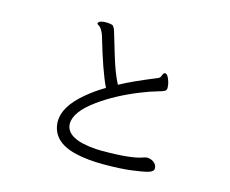

<svg xmlns="http://www.w3.org/2000/svg" viewBox="-101 -862 1201 1003"><g transform="rotate(15 500.0 -360.0)"><path d="M475 -67 508 -66Q671 -66 730 -90L744 -93Q767 -93 783 -80Q799 -67 799 -49Q799 -31 770 -23Q741 -15 681.5 -7.5Q622 0 534.5 0Q447 0 383 -15Q249 -46 245 -153V-156Q245 -236 345 -320Q390 -358 443 -389Q404 -469 352 -648Q339 -686 320 -696Q313 -699 313 -704Q319 -721 360 -720Q378 -719 388.5 -716Q399 -713 408 -683.5Q417 -654 443.5 -565Q470 -476 499 -421Q562 -456 694 -510Q705 -515 708.5 -527.5Q712 -540 720 -543H722Q738 -543 750 -501Q754 -485 754 -472.5Q754 -460 745 -454.5Q736 -449 702 -439.5Q668 -430 616 -409Q498 -361 412 -299Q309 -225 309 -160V-158Q313 -78 475 -67Z"/></g></svg>

Font: LXGW WenKai Mono Lite
Style: Regular
Weight: 400
Monospace: yes
Designer: LXGW / Fontworks Inc.
Foundry: LXGW / Fontworks Inc.
Version: Version 1.520; June 14, 2025